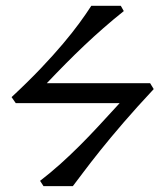

<svg xmlns="http://www.w3.org/2000/svg" viewBox="-20 -635 564 655"><path d="M33.7 -283.2 19.5 -303.7Q76.2 -356.4 119.1 -401.6Q162.1 -446.8 194.6 -485.4Q227.1 -523.9 250.5 -555.9Q273.9 -587.9 291.5 -615.2H392.1L402.3 -597.2Q366.2 -568.4 333 -539.3Q299.8 -510.3 267.8 -480Q235.8 -449.7 204.1 -417.7Q172.4 -385.7 139.6 -351.1H492.2L504.4 -331.1Q446.8 -269.5 401.4 -216.8Q356 -164.1 322 -121.6Q288.1 -79.1 264.9 -48.1Q241.7 -17.1 228.5 0H128.4L116.7 -18.1Q152.8 -45.9 186 -75.7Q219.2 -105.5 252 -138.2Q284.7 -170.9 318.1 -207Q351.6 -243.2 388.2 -283.2Z"/></svg>

Font: Gentium Plus
Style: Regular
Weight: 400
Designer: J. Victor Gaultney, Annie Olsen, Iska Routamaa
Foundry: SIL International
Version: Version 1.510